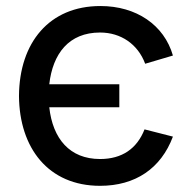

<svg xmlns="http://www.w3.org/2000/svg" viewBox="-20 -598 625 634"><path d="M310.4 -72.9C210.4 -72.9 154.2 -139.6 142.7 -243.8H374V-319.8H142.7C154.2 -420.8 207.3 -490.6 310.4 -490.6C379.2 -490.6 435.4 -452.1 459.4 -387.5L551 -414.6C521.9 -515.6 430.2 -578.1 311.5 -578.1C142.7 -578.1 43.8 -457.3 42.7 -281.2C43.8 -109.4 139.6 15.6 310.4 15.6C427.1 15.6 511.5 -41.7 551 -146.9L457.3 -170.8C432.3 -107.3 383.3 -72.9 310.4 -72.9Z"/></svg>

Font: Manrope3 Medium
Style: Regular
Weight: 500
Width: 4
Designer: Mikhail Sharanda
Foundry: Mikhail Sharanda
Version: Version 3.000;PS 003.000;hotconv 1.0.88;makeotf.lib2.5.64775